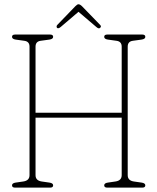

<svg xmlns="http://www.w3.org/2000/svg" viewBox="-20 -858 720 878"><path d="M142.5 -57Q142.5 -32 171 -28L206 -23Q223 -20.5 223 -10.5Q223 0 209 0H49Q35 0 35 -10.5Q35 -20.5 51.5 -23L86 -28Q115 -32 115 -57V-644.5Q115 -668.5 91 -671.5L51.5 -677Q35 -679.5 35 -689.5Q35 -700 49 -700H209Q223 -700 223 -689.5Q223 -679.5 206 -677L166 -671.5Q142.5 -668.5 142.5 -644.5V-342.5H536.5V-644.5Q536.5 -668.5 512.5 -671.5L473 -677Q456.5 -679.5 456.5 -689.5Q456.5 -700 470.5 -700H630.5Q644.5 -700 644.5 -689.5Q644.5 -679.5 627.5 -677L587.5 -671.5Q564 -668.5 564 -644.5V-57Q564 -32 592.5 -28L627.5 -23Q644.5 -20.5 644.5 -10.5Q644.5 0 630.5 0H470.5Q456.5 0 456.5 -10.5Q456.5 -20.5 473 -23L507.5 -28Q536.5 -32 536.5 -57V-320H142.5ZM258 -735Q247.5 -726 241.5 -730Q239 -732 238.8 -736.2Q238.5 -740.5 242 -744L324.5 -829.5Q333.5 -838.5 338.5 -838.5Q346 -838.5 355 -829.5L438 -744Q445.5 -736.5 437 -730Q431 -725 420 -735L339 -804Z"/></svg>

Font: Fraunces 144pt SuperSoft Thin
Style: Regular
Weight: 100
Version: Version 1.000;[0bf87f6ff]